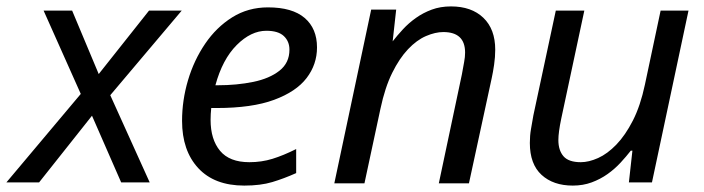

<svg xmlns="http://www.w3.org/2000/svg" viewBox="-57 -569 2197 599"><path d="M195 -276 79 -536H168L251 -338L408 -536H510L287 -272L410 0H321L230 -208L65 0H-37Z M705 10Q612 10 561.5 -44.5Q511 -99 511 -192Q511 -256 529.5 -318.5Q548 -381 583 -432.5Q618 -484 667.5 -515Q717 -546 779 -546Q855 -546 893.5 -513Q932 -480 932 -421Q932 -368 899.5 -325.5Q867 -283 798 -257.5Q729 -232 619 -232H602Q601 -223 600.5 -213Q600 -203 600 -195Q600 -134 629.5 -98.5Q659 -63 721 -63Q759 -63 793 -73.5Q827 -84 867 -104V-29Q829 -12 792.5 -1Q756 10 705 10ZM615 -303H622Q682 -303 733 -313.5Q784 -324 815 -348.5Q846 -373 846 -414Q846 -440 828.5 -456.5Q811 -473 774 -473Q726 -473 681.5 -428.5Q637 -384 615 -303Z M1101 -539H1179L1168 -440Q1182 -458 1200 -477.5Q1218 -497 1240.5 -513Q1263 -529 1290 -539Q1317 -549 1350 -549Q1414 -549 1451 -513.5Q1488 -478 1488 -414Q1488 -391 1484.5 -367Q1481 -343 1477 -325L1406 3H1312L1384 -337Q1388 -360 1391 -375.5Q1394 -391 1394 -405Q1394 -469 1326 -469Q1301 -469 1272 -456.5Q1243 -444 1216 -415.5Q1189 -387 1166.5 -341.5Q1144 -296 1130 -230L1080 3H986Z M1596 -123Q1596 -146 1599.5 -166Q1603 -186 1607 -209L1677 -536H1766L1694 -199Q1685 -156 1685 -132Q1685 -100 1701 -81.5Q1717 -63 1755 -63Q1780 -63 1809 -76Q1838 -89 1866 -118Q1894 -147 1917.5 -193Q1941 -239 1955 -305L2004 -536H2091L1977 0H1905L1916 -99H1911Q1897 -81 1879 -61.5Q1861 -42 1838.5 -26Q1816 -10 1789 0Q1762 10 1730 10Q1669 10 1632.5 -23.5Q1596 -57 1596 -123Z"/></svg>

Font: BC Sans
Style: Italic
Weight: 400
Italic angle: -12°
Designer: Monotype Design Team
Designer: Province of B.C.
Foundry: Monotype Imaging Inc.
Version: Version 2.000;GOOG;noto-source:20170915:90ef993387c0